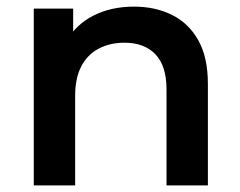

<svg xmlns="http://www.w3.org/2000/svg" viewBox="-20 -560 725 580"><path d="M385 -540Q449 -540 499.5 -515Q550 -490 579 -438.5Q608 -387 608 -306V0H483V-290Q483 -361 449.5 -396Q416 -431 356 -431Q312 -431 278 -413Q244 -395 225.5 -359.5Q207 -324 207 -270V0H82V-534H201V-390L180 -434Q208 -485 261.5 -512.5Q315 -540 385 -540Z"/></svg>

Font: MOST Montserrat SemiBold
Style: Regular
Weight: 600
Designer: Julieta Ulanovsky
Foundry: Julieta Ulanovsky
Version: Version 8.000;March 11, 2024;FontCreator 15.0.0.2926 64-bit